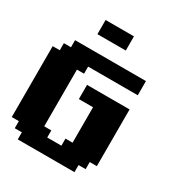

<svg xmlns="http://www.w3.org/2000/svg" viewBox="-250 -1296 1375 1466"><g transform="rotate(30 437.5 -562.5)"><path d="M125 0H625V-62.5H687.5V-125H750V-625H375V-500H500V-187.5H437.5V-125H312.5V-187.5H250V-687.5H312.5V-750H750V-875H125V-812.5H62.5V-750H0V-125H62.5V-62.5H125ZM250 -1000H500V-1125H250Z"/></g></svg>

Font: Faithful 32x
Style: Bold
Weight: 400
Foundry: Faithful Resource Pack
Version: Version 1.0; January 27, 2023